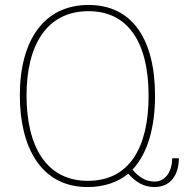

<svg xmlns="http://www.w3.org/2000/svg" viewBox="-20 -744 751 774"><path d="M333 10C401 10 456 -10 497 -44C526 -11 558 10 603 10C669 10 701 -41 701 -106H674C674 -54 648 -12 603 -12C567 -12 539 -31 514 -60C577 -127 605 -235 605 -358C605 -583 515 -724 337 -724C159 -724 60 -584 60 -359C60 -154 143 10 333 10ZM334 -15C168 -15 87 -152 87 -359C87 -563 169 -699 337 -699C494 -699 579 -576 579 -358C579 -148 501 -15 334 -15Z"/></svg>

Font: Noto Sans Georgian SemiCondensed Thin
Style: Regular
Weight: 100
Width: 4
Designer: Monotype Design Team, Akaki Razmadze
Foundry: Google LLC
Version: Version 2.005